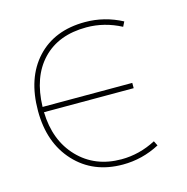

<svg xmlns="http://www.w3.org/2000/svg" viewBox="-86 -612 683 703"><g transform="rotate(-15 256.0 -260.0)"><path d="M427 -43 436 -25Q370 10 296 10Q184 10 115 -64.5Q46 -139 46 -260Q46 -385 113 -457.5Q180 -530 296 -530Q370 -530 436 -495L427 -477Q364 -510 296 -510Q190 -510 129.5 -446.5Q69 -383 66 -270H406V-250H66Q69 -142 132.5 -76Q196 -10 296 -10Q364 -10 427 -43Z"/></g></svg>

Font: Mplus 1p Thin
Style: Regular
Weight: 250
Version: Version 1.061